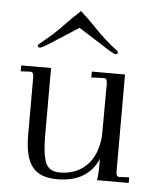

<svg xmlns="http://www.w3.org/2000/svg" viewBox="-49 -692 619 745"><g transform="rotate(5 260.0 -319.5)"><path d="M479 -22V0H355Q359.9 -11.2 359.9 -84V-83Q318.4 9.8 201.2 9.8Q132.8 9.8 104 -27.8Q74.2 -64.9 74.2 -151.9V-376Q74.2 -397 61 -397L23.9 -395V-418H140.1V-154.8Q140.1 -81.5 153.8 -48.8Q167 -17.1 209 -17.1Q272.9 -17.1 313 -57.1Q352.5 -95.2 359.9 -170.9L360.8 -375Q360.8 -397 349.1 -397L298.8 -395V-418H428.2V-39.1Q428.2 -20 440.9 -20ZM393.1 -501Q393.1 -493.2 384.8 -493.2Q379.9 -493.2 359.9 -504.9L236.8 -583L115.2 -504.9Q95.7 -493.2 88.9 -493.2Q81.1 -493.2 81.1 -501Q81.1 -503.4 88.9 -509.8Q96.2 -515.6 105 -522.9Q134.8 -546.9 161.1 -573.2L184.1 -597.2L208 -621.1Q236.8 -647.5 236.8 -648.9Q235.8 -648.9 249 -636.7Q255.4 -630.9 266.1 -621.1L290 -597.2L313 -573.2Q339.4 -546.9 369.1 -522.9Q372.6 -520 378.4 -515.6Q384.3 -511.2 386.2 -509.8Q393.1 -504.4 393.1 -501Z"/></g></svg>

Font: Unna Light
Style: Regular
Weight: 300
Designer: Jorge de Buen Unna
Foundry: Omnibus-Type
Version: Version 2.007;PS 002.007;hotconv 1.0.88;makeotf.lib2.5.64775